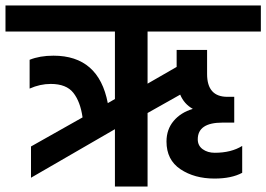

<svg xmlns="http://www.w3.org/2000/svg" viewBox="-47 -680 971 700"><path d="M491 -565V-375L597 -436V-498H708V-410Q708 -327 782 -327H807V-233H764Q674 -233 674 -172Q674 -149 692 -136Q710 -123 736 -123Q796 -123 836 -148V-50Q797 -29 735 -29Q662 -29 611 -63Q560 -97 560 -164Q560 -208 586 -239Q612 -270 656 -283Q624 -301 610 -335L491 -268V0H372V-209L66 -32V-146L254 -252Q246 -309 220.5 -341.5Q195 -374 138 -374Q99 -374 61 -357V-462Q98 -477 148 -477Q313 -477 346 -304L372 -319V-565H-27V-660H904V-565Z"/></svg>

Font: Hind SemiBold
Style: Regular
Weight: 600
Designer: Manushi Parikh, Satya Rajpurohit
Foundry: Indian Type Foundry
Version: Version 2.001;PS 1.0;hotconv 1.0.79;makeotf.lib2.5.61930; tt